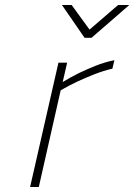

<svg xmlns="http://www.w3.org/2000/svg" viewBox="-20 -752 540 772"><path d="M215 -500H250L232 -422Q263 -441 297 -458Q326 -472 363 -487Q400 -502 440 -510L432 -476Q397 -468 360 -453.5Q323 -439 293 -425Q257 -408 224 -389L136 0H101ZM229 -732H268L340 -633L455 -732H500L348 -600H320Z"/></svg>

Font: Panefresco 1wt
Style: Italic
Weight: 250
Version: Version 1.000